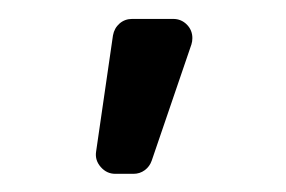

<svg xmlns="http://www.w3.org/2000/svg" viewBox="-20 -793 307 206"><path d="M103.7 -606.5H123.2Q130 -606.5 135.3 -610.4Q140.6 -614.3 142.8 -620.7L185.4 -745.4Q186.4 -748.6 186.4 -752.1Q186.4 -760.7 180.4 -766.7Q174.4 -772.7 165.8 -772.7H121.8Q114 -772.7 108.3 -767.8Q102.6 -762.8 101.2 -755L83.1 -630.3Q81.7 -621.1 88.1 -613.8Q94.5 -606.5 103.7 -606.5Z"/></svg>

Font: DeltaSans
Style: Regular
Weight: 400
Designer: Rasmus Andersson
Foundry: rsms
Version: Version 3.012